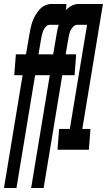

<svg xmlns="http://www.w3.org/2000/svg" viewBox="-32 -755 552 968"><path d="M-12 193 82 -376H40L48 -481H99L116 -580Q119 -597 122.5 -613.5Q126 -630 131.5 -646Q137 -662 146.5 -678Q156 -694 167.5 -707Q179 -720 195 -727.5Q211 -735 228 -735H303L301 -704Q314 -719 331 -727Q348 -735 365 -735H487L383 -105H424L416 0H258L266 -105H320L407 -630H357Q347 -630 338.5 -622Q330 -614 325 -604Q320 -594 317.5 -583.5Q315 -573 313 -563L299 -481H352L344 -376H282L188 193H125L219 -376H145L51 193ZM236 -481 253 -580Q255 -593 257.5 -605.5Q260 -618 264 -630H220Q209 -630 200.5 -622Q192 -614 187.5 -604Q183 -594 180.5 -583.5Q178 -573 176 -563L162 -481Z"/></svg>

Font: Iosevka SS18 Extrabold
Style: Italic
Weight: 800
Italic angle: -9°
Monospace: yes
Designer: Belleve Invis
Foundry: Belleve Invis
Version: Version 25.1.1; ttfautohint (v1.8.4)